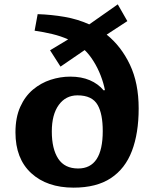

<svg xmlns="http://www.w3.org/2000/svg" viewBox="-20 -848 704 882"><path d="M318 14Q196 14 123.5 -52.5Q51 -119 51 -240Q51 -308 73 -357Q95 -406 131.5 -436.5Q168 -467 212.5 -481.5Q257 -496 303 -496Q354 -496 392.5 -479.5Q431 -463 456 -433L462 -434Q456 -466 442.5 -501Q429 -536 409.5 -567Q390 -598 369 -618L258 -542L210 -617L293 -667Q260 -682 220.5 -691.5Q181 -701 139 -707L153 -783Q216 -781 276.5 -770.5Q337 -760 390 -736L521 -828L565 -751L470 -689Q537 -635 577 -550.5Q617 -466 617 -350Q617 -236 586 -154.5Q555 -73 489 -29.5Q423 14 318 14ZM339 -74Q452 -74 452 -246Q452 -324 429 -365Q404 -410 336 -410Q282 -410 250 -366Q218 -322 218 -244Q218 -164 247.5 -119Q277 -74 339 -74Z"/></svg>

Font: Literata 7pt
Style: Bold
Weight: 700
Designer: Latin by Veronika Burian and Jose Scaglione. Greek by Irene Vlachou. Cyrillic by Vera Evstafieva.
Foundry: TypeTogether
Version: Version 3.002